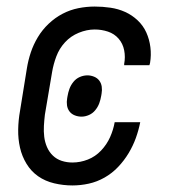

<svg xmlns="http://www.w3.org/2000/svg" viewBox="-20 -558 540 586"><path d="M201 8Q173 8 145.5 1.5Q118 -5 96.5 -20Q75 -35 61 -58Q47 -81 41 -107.5Q35 -134 35.5 -162.5Q36 -191 41 -219L62 -349Q66 -374 74 -398Q82 -422 95.5 -444.5Q109 -467 128.5 -485.5Q148 -504 171 -516Q194 -528 219 -533Q244 -538 269 -538Q293 -538 317 -534.5Q341 -531 362 -521.5Q383 -512 400 -496Q417 -480 426.5 -459Q436 -438 439 -414Q442 -390 438 -366Q437 -364 437 -362.5Q437 -361 436 -359H359Q359 -360 359 -361Q359 -362 359 -363Q363 -384 359 -404.5Q355 -425 342 -440Q329 -455 309.5 -461.5Q290 -468 269 -468Q245 -468 220.5 -458Q196 -448 178.5 -429Q161 -410 152 -386Q143 -362 139 -338L117 -208Q115 -191 114 -174Q113 -157 115 -140.5Q117 -124 123.5 -109Q130 -94 141.5 -83Q153 -72 168.5 -67Q184 -62 201 -62Q225 -62 248 -71Q271 -80 288.5 -98.5Q306 -117 316 -139.5Q326 -162 330 -185H408Q403 -160 394.5 -136.5Q386 -113 372.5 -90.5Q359 -68 340.5 -48.5Q322 -29 299 -16Q276 -3 251 2.5Q226 8 201 8ZM229 -202Q218 -202 208 -206Q198 -210 192 -218Q186 -226 184.5 -236.5Q183 -247 185 -258L186 -264Q188 -276 192 -287Q196 -298 204 -308Q212 -318 223.5 -323Q235 -328 247 -328Q257 -328 267 -324Q277 -320 283 -312Q289 -304 290.5 -293.5Q292 -283 290 -272L289 -266Q287 -254 283 -243Q279 -232 271 -222Q263 -212 251.5 -207Q240 -202 229 -202Z"/></svg>

Font: Iosevka Curly Slab Oblique
Style: Regular
Weight: 400
Italic angle: -9°
Monospace: yes
Designer: Belleve Invis
Foundry: Belleve Invis
Version: Version 11.1.0; ttfautohint (v1.8.3)